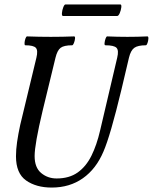

<svg xmlns="http://www.w3.org/2000/svg" viewBox="-20 -832 689 865"><path d="M213 13Q143 13 97.5 -19Q52 -51 52 -128Q52 -158 57 -192.5Q62 -227 71 -269L144 -572Q152 -605 141.5 -616.5Q131 -628 94 -628Q90 -628 90.5 -638Q91 -648 94.5 -658Q98 -668 102 -668Q129 -667 155.5 -666.5Q182 -666 209 -666Q235 -666 261.5 -666.5Q288 -667 314 -668Q319 -668 318 -658Q317 -648 313 -638Q309 -628 305 -628Q268 -628 253 -616.5Q238 -605 230 -572L172 -333Q136 -182 136 -129Q136 -77 165.5 -52.5Q195 -28 235 -28Q292 -28 330 -55Q368 -82 392 -130.5Q416 -179 431 -244L508 -572Q516 -605 505 -616.5Q494 -628 455 -628Q450 -628 451 -638Q452 -648 455.5 -658Q459 -668 463 -668Q486 -667 509 -666.5Q532 -666 554 -666Q577 -666 599.5 -666.5Q622 -667 644 -668Q649 -668 648.5 -658Q648 -648 644.5 -638Q641 -628 637 -628Q601 -628 585 -616.5Q569 -605 561 -572L527 -428Q477 -220 446 -149Q413 -71 353.5 -29Q294 13 213 13ZM264 -760Q258 -760 259 -773Q260 -786 265 -799Q270 -812 275 -812H522Q528 -812 526.5 -799Q525 -786 519.5 -773Q514 -760 508 -760Z"/></svg>

Font: Junicode Two Beta Condensed Medium
Style: Italic
Weight: 500
Width: 3
Italic angle: -9°
Version: Version 1.053; ttfautohint (v1.8.4)